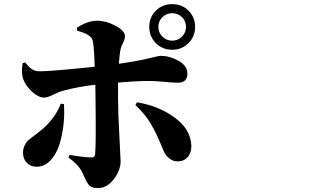

<svg xmlns="http://www.w3.org/2000/svg" viewBox="-20 -868 1540 949"><path d="M879.4 -783.2Q859.4 -802.7 831.1 -802.7Q802.7 -802.7 782.7 -783.2Q762.7 -763.7 762.7 -735.4Q762.7 -707 782.7 -687Q802.7 -667 831.1 -667Q859.4 -667 879.4 -687Q899.4 -707 899.4 -735.4Q899.4 -763.7 879.4 -783.2ZM911.6 -654.8Q878.9 -622.1 831.1 -622.1Q783.2 -622.1 750.5 -654.8Q717.8 -687.5 717.8 -735.4Q717.8 -783.2 750.5 -815.4Q783.2 -847.7 831.1 -847.7Q878.9 -847.7 911.6 -815.4Q944.3 -783.2 944.3 -735.4Q944.3 -687.5 911.6 -654.8ZM280.3 -355.5 295.9 -353.5Q299.8 -304.7 293.9 -252Q288.1 -199.2 272.9 -151.9Q257.8 -104.5 228.5 -74.2Q199.2 -43.9 161.1 -43.9Q131.8 -43.9 112.8 -63Q93.8 -82 93.8 -113.3Q93.8 -132.8 101.1 -147.9Q108.4 -163.1 114.3 -169.4Q120.1 -175.8 145.5 -194.8Q170.9 -213.9 182.6 -223.6Q252.9 -282.2 280.3 -355.5ZM361.3 -716.8 360.4 -731.4Q414.1 -765.6 460.9 -765.6Q503.9 -765.6 550.8 -740.7Q597.7 -715.8 597.7 -689.5Q597.7 -674.8 587.9 -655.8Q578.1 -636.7 576.2 -625Q571.3 -604.5 567.4 -552.7Q642.6 -563.5 689.5 -573.7Q736.3 -584 750.5 -587.9Q764.6 -591.8 775.4 -591.8Q819.3 -591.8 862.8 -567.4Q906.2 -543 906.2 -503.9Q906.2 -459 858.4 -459Q839.8 -459 794.4 -463.4Q749 -467.8 711.9 -467.8Q657.2 -467.8 563.5 -460V-382.8Q563.5 -314.5 569.8 -199.7Q576.2 -85 576.2 -71.3Q576.2 -26.4 542.5 17.6Q508.8 61.5 465.8 61.5Q455.1 61.5 447.3 60.5Q439.5 59.6 433.1 56.2Q426.8 52.7 423.3 50.3Q419.9 47.9 414.6 40Q409.2 32.2 407.2 28.3Q405.3 24.4 398.9 11.2Q392.6 -2 389.6 -8.8Q372.1 -51.8 318.4 -88.9L324.2 -102.5Q398.4 -89.8 432.6 -89.8Q449.2 -89.8 450.2 -106.4Q455.1 -157.2 452.1 -382.8L451.2 -449.2Q365.2 -439.5 289.1 -418.9Q273.4 -415 244.1 -400.4Q214.8 -385.7 198.2 -385.7Q170.9 -385.7 139.6 -413.6Q108.4 -441.4 94.7 -476.6Q84 -505.9 91.8 -555.7L103.5 -559.6Q126 -533.2 140.1 -524.4Q154.3 -515.6 178.7 -515.6Q231.4 -515.6 448.2 -538.1Q444.3 -658.2 435.5 -674.8Q430.7 -684.6 418.5 -692.9Q406.2 -701.2 395.5 -705.1Q384.8 -709 361.3 -716.8ZM649.4 -348.6 657.2 -362.3Q764.6 -344.7 843.3 -287.1Q921.9 -229.5 925.8 -148.4Q926.8 -114.3 908.2 -92.3Q889.6 -70.3 858.4 -70.3Q836.9 -70.3 820.3 -82.5Q803.7 -94.7 795.9 -108.4Q788.1 -122.1 779.3 -144.5Q751 -213.9 723.1 -259.8Q695.3 -305.7 649.4 -348.6Z"/></svg>

Font: Bpmf Zihi Serif Heavy
Style: Heavy
Weight: 900
Foundry: But Ko
Version: Version 1.320